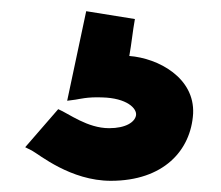

<svg xmlns="http://www.w3.org/2000/svg" viewBox="-20 -51 395 343"><path d="M84 144 25 212 37 218C50 225 106 272 178 272C272 272 321 218 325 152C328 88 263 53 211 49C215 27 217 5 221 -17L134 -31L100 129L115 127C122 126 136 122 162 123C207 124 225 143 223 155C221 167 205 178 175 178C136 178 103 152 84 144Z"/></svg>

Font: Bluebird
Style: SfBdExt
Weight: 700
Designer: Jasper
Foundry: Cannot Into Space Fonts
Version: Version 0.98